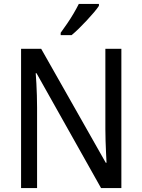

<svg xmlns="http://www.w3.org/2000/svg" viewBox="-20 -964 730 984"><path d="M602 0H498L167 -589H163Q165 -565 166.5 -535.5Q168 -506 169 -475Q170 -444 170 -413V0H88V-714H191L522 -130H526Q525 -151 523.5 -180.5Q522 -210 521 -242.5Q520 -275 520 -302V-714H602ZM487 -934Q478 -920 461 -900Q444 -880 424 -858.5Q404 -837 384 -817.5Q364 -798 347 -784H291V-796Q307 -818 324.5 -843.5Q342 -869 357.5 -895.5Q373 -922 384 -944H487Z"/></svg>

Font: Noto Sans Devanagari SemiCondensed
Style: Regular
Weight: 400
Width: 4
Designer: Jelle Bosma - Monotype Design Team
Foundry: Monotype Imaging Inc.
Version: Version 2.006